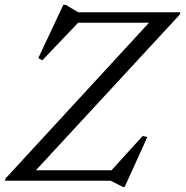

<svg xmlns="http://www.w3.org/2000/svg" viewBox="-34 -724 743 769"><path d="M688.5 -675 686 -665.5 100.5 -32 96 -42H412.5L537.5 -179.5L556 -175L465.5 24.5H458L409.5 0H-14.5L-11.5 -9.5L572 -643L581.5 -633H279L135.5 -482.5L119.5 -491.5L219.5 -704.5H229.5L279 -675Z"/></svg>

Font: Newsreader 24pt
Style: Italic
Weight: 400
Italic angle: -17°
Designer: Hugues Gentile
Foundry: Production Type
Version: Version 1.003